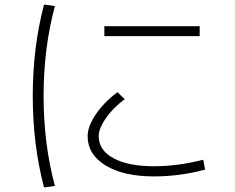

<svg xmlns="http://www.w3.org/2000/svg" viewBox="-20 -785 1040 850"><path d="M442 -625V-669H864V-625ZM223 -758Q173 -572 173 -360Q173 -148 223 38L175 45Q125 -144 125 -360Q125 -576 175 -765ZM880 -78 888 -34Q775 -4 662 -4Q527 -4 447.5 -52.5Q368 -101 368 -182Q368 -225 403.5 -278Q439 -331 500 -377L532 -346Q479 -306 448 -261Q417 -216 417 -182Q417 -120 482.5 -84.5Q548 -49 662 -49Q767 -49 880 -78Z"/></svg>

Font: Mplus 1p Light
Style: Regular
Weight: 300
Version: Version 1.061